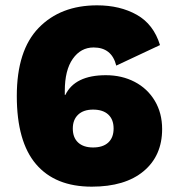

<svg xmlns="http://www.w3.org/2000/svg" viewBox="-20 -690 656 720"><path d="M580 -521 416 -444Q399 -512 331 -512Q283 -512 253 -469.5Q223 -427 223 -349V-334H225Q261 -408 377 -408Q437 -408 485 -383Q533 -358 560.5 -312Q588 -266 588 -206Q588 -106 518.5 -48Q449 10 324 10Q187 10 115 -74.5Q43 -159 43 -330Q43 -501 125 -585.5Q207 -670 344 -670Q430 -670 493 -634.5Q556 -599 580 -521ZM253 -208Q253 -174 273 -155.5Q293 -137 329 -137Q366 -137 386 -155.5Q406 -174 406 -208Q406 -242 386 -260.5Q366 -279 329 -279Q293 -279 273 -260Q253 -241 253 -208Z"/></svg>

Font: Work Sans ExtraBold
Style: Regular
Weight: 800
Designer: Wei Huang
Foundry: Wei Huang
Version: Version 1.500